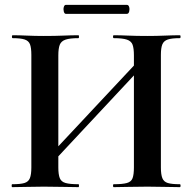

<svg xmlns="http://www.w3.org/2000/svg" viewBox="-20 -770 792 790"><path d="M167 -70 146 -89 586 -559 606 -540ZM30 0Q28 0 28 -6Q28 -12 30 -12Q64 -12 80.5 -17Q97 -22 103 -37Q109 -52 109 -81V-544Q109 -573 103.5 -587.5Q98 -602 81.5 -607.5Q65 -613 32 -613Q29 -613 29 -619Q29 -625 32 -625Q58 -625 91 -623.5Q124 -622 160 -622Q206 -622 240.5 -623.5Q275 -625 303 -625Q305 -625 305 -619Q305 -613 303 -613Q268 -613 250 -607Q232 -601 226 -586Q220 -571 220 -542V-81Q220 -52 226 -37Q232 -22 250 -17Q268 -12 303 -12Q305 -12 305 -6Q305 0 303 0Q274 0 240 -1Q206 -2 160 -2Q124 -2 90 -1Q56 0 30 0ZM448 0Q445 0 445 -6Q445 -12 448 -12Q484 -12 502 -17Q520 -22 525.5 -37Q531 -52 531 -81V-542Q531 -571 525.5 -586Q520 -601 502 -607Q484 -613 448 -613Q445 -613 445 -619Q445 -625 448 -625Q474 -625 507.5 -623.5Q541 -622 587 -622Q623 -622 658.5 -623.5Q694 -625 720 -625Q723 -625 723 -619Q723 -613 720 -613Q687 -613 670.5 -607.5Q654 -602 648 -587.5Q642 -573 642 -544V-81Q642 -52 648 -37Q654 -22 670.5 -17Q687 -12 720 -12Q723 -12 723 -6Q723 0 720 0Q694 0 658.5 -1Q623 -2 587 -2Q541 -2 507.5 -1Q474 0 448 0ZM251 -713Q245 -713 242.5 -722.5Q240 -732 242.5 -741Q245 -750 251 -750H502Q509 -750 511.5 -741Q514 -732 511.5 -722.5Q509 -713 502 -713Z"/></svg>

Font: Cormorant
Style: Bold
Weight: 700
Designer: Christian Thalmann (Catharsis Fonts)
Foundry: Catharsis Fonts
Version: Version 4.000